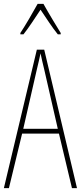

<svg xmlns="http://www.w3.org/2000/svg" viewBox="-20 -970 417 990"><path d="M204 -950H174C150 -906 106 -831 85 -800V-793H101C128 -826 164 -883 189 -920C216 -880 250 -827 278 -793H293V-800C281 -819 230 -903 204 -950ZM351 0H377L208 -714H170L0 0H26L94 -281H284ZM208 -612 278 -306H100L170 -612C178 -646 183 -666 189 -695C195 -666 200 -645 208 -612Z"/></svg>

Font: Noto Sans Tamil ExtraCondensed Thin
Style: Regular
Weight: 100
Width: 2
Designer: Jelle Bosma - Monotype Design Team
Foundry: Monotype Imaging Inc.
Version: Version 2.004